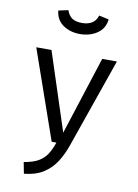

<svg xmlns="http://www.w3.org/2000/svg" viewBox="-106 -861 827 1147"><g transform="rotate(10 307.5 -287.5)"><path d="M552.3 -540 362.6 3.6Q343.6 58.5 314.6 104.1Q285.6 149.7 239.2 179.7Q192.8 209.7 121.5 216.9L108.2 148.2Q164.1 139 196.4 120Q228.7 101 247.4 71.5Q266.2 42.1 280.5 0H251.8L63.1 -540H155.4L310.3 -65.6L463.1 -540ZM305.6 -663.1Q246.7 -663.1 203.6 -692.6Q160.5 -722.1 154.4 -779L213.8 -791.8Q225.1 -758.5 247.2 -744.4Q269.2 -730.3 305.6 -730.3Q341.5 -730.3 365.6 -744.4Q389.7 -758.5 400.5 -791.8L460 -779Q453.8 -722.1 409.5 -692.6Q365.1 -663.1 305.6 -663.1Z"/></g></svg>

Font: FiraCode Nerd Font
Style: Regular
Weight: 400
Designer: Carrois Corporate, Edenspiekermann AG, Nikita Prokopov
Foundry: Carrois Corporate, Edenspiekermann AG, Nikita Prokopov
Version: Version 6.002;Nerd Fonts 3.4.0